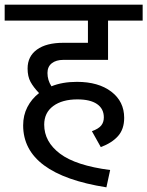

<svg xmlns="http://www.w3.org/2000/svg" viewBox="-40 -709 630 821"><path d="M163 -397Q163 -366 180 -340Q227 -359 289 -359Q381 -359 436 -317Q491 -275 491 -205Q491 -157 465 -127.5Q439 -98 391 -80L353 -148Q381 -158 392.5 -172Q404 -186 404 -207Q404 -244 375 -264Q346 -284 291 -284Q226 -284 187.5 -255.5Q149 -227 149 -176Q149 -103 216.5 -52Q284 -1 431 18L415 92Q59 36 59 -173Q59 -216 77 -251Q95 -286 127 -311Q103 -336 90.5 -359Q78 -382 78 -416Q78 -468 118 -497Q158 -526 231 -526H336V-621H-20V-689H570V-621H422V-453H231Q200 -453 181.5 -438.5Q163 -424 163 -397Z"/></svg>

Font: FiraGOUPP
Style: Medium
Weight: 400
Designer: bBox Type
Foundry: bBox Type GmbH
Version: Version 1.001